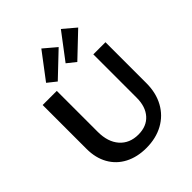

<svg xmlns="http://www.w3.org/2000/svg" viewBox="-249 -1072 1230 1230"><g transform="rotate(-45 366.5 -456.5)"><path d="M200 -743 334 -920 419 -848 259 -696ZM377 -743 511 -920 596 -848 436 -696ZM84 -260V-658H212V-287Q212 -195 258.5 -142.5Q305 -90 384 -90Q459 -90 501 -137Q543 -184 543 -265V-658H653V-287Q653 -199 616.5 -132.5Q580 -66 513.5 -29.5Q447 7 359 7Q277 7 214.5 -25.5Q152 -58 118 -118.5Q84 -179 84 -260Z"/></g></svg>

Font: Ysabeau Infant
Style: Bold
Weight: 700
Designer: Christian Thalmann (Catharsis Fonts)
Version: Version 0.003